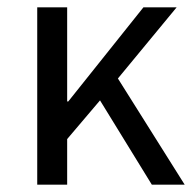

<svg xmlns="http://www.w3.org/2000/svg" viewBox="-20 -506 535 526"><path d="M82 0V-486H164V-228H167L373 -486H464L303 -291L486 0H396L254 -231L164 -125V0Z"/></svg>

Font: Source Sans Pro
Style: Regular
Weight: 400
Designer: Paul D. Hunt
Foundry: Adobe Systems Incorporated
Version: Version 2.021;PS 2.000;hotconv 1.0.86;makeotf.lib2.5.63406